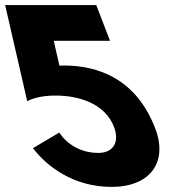

<svg xmlns="http://www.w3.org/2000/svg" viewBox="-131 -718 763 754"><path d="M-1.5 -136.2C52.4 -64.8 157.5 16 307.1 16C457.5 16 530.2 -80 478.4 -214.3C403.4 -409 254.6 -460 121.7 -460.8C114.9 -460.8 108.4 -460 102.4 -460L80.1 -557.8H301.1L247 -698H-110.8L-24.1 -320.6C-6.4 -330 28.6 -342.7 87.3 -342.7C178.2 -342.7 281 -312.1 316.7 -219.5C339.6 -160 313.5 -117.5 255.7 -117.5C182.6 -117.5 131.1 -154 101.6 -197.3Z"/></svg>

Font: Hussar
Style: BdOpOblFour
Weight: 700
Foundry: Cannot Into Space Fonts
Version: Version 2.00